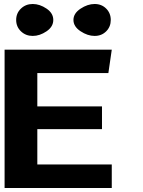

<svg xmlns="http://www.w3.org/2000/svg" viewBox="-20 -942 715 962"><path d="M3 0V-693H540L523 -576H167V-409H491V-295H167V-118H540V0ZM85 -785Q61 -808 61 -842Q61 -876 85 -899Q109 -922 144 -922Q179 -922 213 -899Q247 -876 247 -842Q247 -808 213 -785Q179 -762 144 -762Q109 -762 85 -785ZM383.5 -785.5Q348 -809 348 -842Q348 -875 383.5 -898.5Q419 -922 454 -922Q489 -922 512 -899Q535 -876 535 -842Q535 -808 512 -785Q489 -762 454 -762Q419 -762 383.5 -785.5Z"/></svg>

Font: Fix15 Mono
Style: Bold
Weight: 700
Designer: Carrois Corporate & Edenspiekermann AG
Foundry: Carrois Corporate GbR & Edenspiekermann AG
Version: Version 3.206